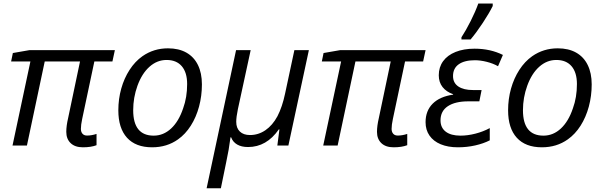

<svg xmlns="http://www.w3.org/2000/svg" viewBox="-20 -818 3392 1079"><path d="M352.5 -77.1Q352.5 -110.4 362.8 -154.3L429.7 -472.7H231.4L131.3 0H50.3L150.9 -472.7H42.5L52.2 -520L144.5 -536.1H625.5L611.8 -472.7H510.3L441.9 -149.9Q434.6 -115.7 434.6 -93.8Q434.6 -76.7 443.6 -66.4Q452.6 -56.2 469.2 -56.2Q494.6 -56.2 522.5 -65.4V-2Q491.7 9.8 445.8 9.8Q401.4 9.8 377 -13.7Q352.5 -37.1 352.5 -77.1Z M645 -198.2Q645 -261.7 661.4 -320.1Q677.7 -378.4 708.3 -425.5Q738.8 -472.7 780.3 -502Q843.8 -546.4 923.8 -546.4Q984.4 -546.4 1027.1 -522.5Q1069.8 -498.5 1092.3 -452.9Q1114.7 -407.2 1114.7 -343.8Q1114.7 -278.8 1098.6 -219Q1082.5 -159.2 1052.2 -111.6Q1022 -64 980.5 -34.7Q918 9.8 835 9.8Q742.7 9.8 693.8 -43.9Q645 -97.7 645 -198.2ZM1009.3 -209.5Q1031.7 -271 1031.7 -345.7Q1031.7 -410.6 1001.7 -445.8Q971.7 -481 916 -481Q862.8 -481 820.1 -442.9Q777.3 -404.8 752.4 -335.9Q728.5 -269.5 728.5 -198.7Q728.5 -55.7 843.8 -55.7Q898.4 -55.7 941.7 -95.9Q984.9 -136.2 1009.3 -209.5Z M1306.6 -536.1H1388.7L1316.9 -204.6Q1307.6 -160.2 1307.6 -133.3Q1307.6 -98.1 1328.1 -78.6Q1348.6 -59.1 1384.8 -59.1Q1432.1 -59.1 1471.9 -86.4Q1511.7 -113.8 1539.1 -164.6Q1566.4 -217.3 1582 -291.5L1634.3 -536.1H1715.8L1600.6 0H1538.6L1550.3 -90.8H1546.9Q1478 8.3 1374 8.3Q1336.9 8.3 1312.7 -5.9Q1288.6 -20 1278.8 -46.4H1275.4Q1266.6 23.4 1251 94.7L1221.2 240.2H1141.1Z M2098.6 -77.1Q2098.6 -110.4 2108.9 -154.3L2175.8 -472.7H1977.5L1877.4 0H1796.4L1897 -472.7H1788.6L1798.3 -520L1890.6 -536.1H2371.6L2357.9 -472.7H2256.3L2188 -149.9Q2180.7 -115.7 2180.7 -93.8Q2180.7 -76.7 2189.7 -66.4Q2198.7 -56.2 2215.3 -56.2Q2240.7 -56.2 2268.6 -65.4V-2Q2237.8 9.8 2191.9 9.8Q2147.5 9.8 2123 -13.7Q2098.6 -37.1 2098.6 -77.1Z M2371.6 -131.3Q2371.6 -195.3 2411.6 -235.4Q2451.7 -275.4 2526.4 -286.1V-288.6Q2488.3 -301.8 2467 -328.9Q2445.8 -356 2445.8 -395Q2445.8 -440.4 2470.2 -474.1Q2494.6 -507.8 2540.3 -526.1Q2585.9 -544.4 2647 -544.4Q2735.8 -544.4 2806.2 -509.3L2778.8 -445.8Q2751.5 -461.4 2715.6 -470.5Q2679.7 -479.5 2648.9 -479.5Q2590.3 -479.5 2558.1 -456.8Q2525.9 -434.1 2525.9 -390.6Q2525.9 -352.1 2555.7 -332Q2585.4 -312 2637.7 -312H2686.5L2673.8 -248.5H2611.8Q2538.1 -248.5 2496.8 -221.2Q2455.6 -193.8 2455.6 -141.6Q2455.6 -100.6 2484.9 -78.1Q2514.2 -55.7 2567.9 -55.7Q2607.9 -55.7 2651.6 -66.9Q2695.3 -78.1 2732.4 -98.1V-29.3Q2696.8 -11.2 2650.4 -0.7Q2604 9.8 2553.2 9.8Q2497.6 9.8 2456.5 -7.3Q2415.5 -24.4 2393.6 -56.2Q2371.6 -87.9 2371.6 -131.3ZM2668 -798.3H2749V-784.2Q2729.5 -744.6 2693.4 -689.7Q2657.2 -634.8 2624.5 -596.2H2573.2V-608.4Q2597.7 -645.5 2624.8 -699.2Q2651.9 -752.9 2668 -798.3Z M2835.4 -198.2Q2835.4 -261.7 2851.8 -320.1Q2868.2 -378.4 2898.7 -425.5Q2929.2 -472.7 2970.7 -502Q3034.2 -546.4 3114.3 -546.4Q3174.8 -546.4 3217.5 -522.5Q3260.3 -498.5 3282.7 -452.9Q3305.2 -407.2 3305.2 -343.8Q3305.2 -278.8 3289.1 -219Q3272.9 -159.2 3242.7 -111.6Q3212.4 -64 3170.9 -34.7Q3108.4 9.8 3025.4 9.8Q2933.1 9.8 2884.3 -43.9Q2835.4 -97.7 2835.4 -198.2ZM3199.7 -209.5Q3222.2 -271 3222.2 -345.7Q3222.2 -410.6 3192.1 -445.8Q3162.1 -481 3106.4 -481Q3053.2 -481 3010.5 -442.9Q2967.8 -404.8 2942.9 -335.9Q2918.9 -269.5 2918.9 -198.7Q2918.9 -55.7 3034.2 -55.7Q3088.9 -55.7 3132.1 -95.9Q3175.3 -136.2 3199.7 -209.5Z"/></svg>

Font: Viking Open Sans
Style: Italic
Weight: 400
Italic angle: -12°
Foundry: Ascender Corporation
Version: Version 2.000